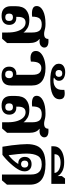

<svg xmlns="http://www.w3.org/2000/svg" viewBox="794 -1650 867 2496"><g transform="rotate(90 1228.0 -402.5)"><path d="M186 11Q124 11 92.5 -20.5Q61 -52 61 -111V-172Q61 -267 110.5 -308.5Q160 -350 238 -350Q307 -350 346 -325.5Q385 -301 403 -274V-388Q403 -451 379.5 -481Q356 -511 298 -511Q244 -511 220.5 -482.5Q197 -454 197 -386Q131 -379 95 -393Q59 -407 59 -444Q59 -497 122 -528.5Q185 -560 289 -560Q324 -560 345.5 -555.5Q367 -551 384 -546.5Q401 -542 422 -542Q457 -542 472.5 -557.5Q488 -573 486 -597Q541 -603 570 -589Q599 -575 599 -544Q599 -518 573 -497.5Q547 -477 489 -484L488 -480Q540 -443 540 -350V-61L484 4H403V-71Q403 -139 387 -190.5Q371 -242 342 -271.5Q313 -301 273 -301Q200 -301 200 -203V-179Q203 -180 209.5 -180.5Q216 -181 222 -180Q257 -179 280.5 -155Q304 -131 304 -88Q304 -42 274 -15.5Q244 11 186 11ZM205 -37Q253 -37 253 -87Q253 -137 205 -137Q157 -137 157 -87Q157 -37 205 -37Z M965 11Q907 11 877 -15Q847 -41 847 -87Q847 -133 873.5 -157Q900 -181 938 -181Q946 -181 953 -180V-389Q953 -454 929.5 -480Q906 -506 865 -506Q826 -506 803.5 -476.5Q781 -447 781 -370Q719 -358 681 -374.5Q643 -391 643 -435Q643 -473 674 -501Q705 -529 755.5 -544.5Q806 -560 866 -560Q975 -560 1033.5 -515.5Q1092 -471 1092 -385V-111Q1092 11 965 11ZM947 -36Q973 -36 985 -50Q997 -64 997 -87Q997 -110 985.5 -123.5Q974 -137 948 -137Q899 -137 899 -86Q899 -63 910.5 -49.5Q922 -36 947 -36Z M1026 -622Q976 -622 932 -629Q888 -636 859 -654Q837 -668 823 -687Q809 -706 809 -732Q809 -774 840 -795Q871 -816 918 -816Q967 -816 999 -795Q1031 -774 1031 -734Q1031 -712 1019.5 -696.5Q1008 -681 992 -673V-668Q1005 -664 1029 -664Q1081 -664 1115 -690.5Q1149 -717 1149 -779V-805Q1271 -828 1271 -744Q1271 -682 1207.5 -652Q1144 -622 1026 -622ZM935 -690Q957 -690 968.5 -702.5Q980 -715 980 -734Q980 -754 968.5 -766Q957 -778 935 -778Q913 -778 901.5 -766Q890 -754 890 -734Q890 -715 901.5 -702.5Q913 -690 935 -690Z M1353 11Q1291 11 1259.5 -20.5Q1228 -52 1228 -111V-172Q1228 -267 1277.5 -308.5Q1327 -350 1405 -350Q1474 -350 1513 -325.5Q1552 -301 1570 -274V-388Q1570 -451 1546.5 -481Q1523 -511 1465 -511Q1411 -511 1387.5 -482.5Q1364 -454 1364 -386Q1298 -379 1262 -393Q1226 -407 1226 -444Q1226 -497 1289 -528.5Q1352 -560 1456 -560Q1491 -560 1512.5 -555.5Q1534 -551 1551 -546.5Q1568 -542 1589 -542Q1624 -542 1639.5 -557.5Q1655 -573 1653 -597Q1708 -603 1737 -589Q1766 -575 1766 -544Q1766 -518 1740 -497.5Q1714 -477 1656 -484L1655 -480Q1707 -443 1707 -350V-61L1651 4H1570V-71Q1570 -139 1554 -190.5Q1538 -242 1509 -271.5Q1480 -301 1440 -301Q1367 -301 1367 -203V-179Q1370 -180 1376.5 -180.5Q1383 -181 1389 -180Q1424 -179 1447.5 -155Q1471 -131 1471 -88Q1471 -42 1441 -15.5Q1411 11 1353 11ZM1372 -37Q1420 -37 1420 -87Q1420 -137 1372 -137Q1324 -137 1324 -87Q1324 -37 1372 -37Z M2249 6V-374Q2249 -511 2117 -511Q2036 -511 2006.5 -459Q1977 -407 1977 -314Q1977 -265 1983.5 -201.5Q1990 -138 1998 -80Q2030 -104 2060 -136.5Q2090 -169 2113 -207Q2109 -206 2105 -206Q2065 -206 2042.5 -229.5Q2020 -253 2020 -291Q2020 -332 2046 -355.5Q2072 -379 2114 -379Q2158 -379 2183 -354.5Q2208 -330 2208 -288Q2208 -255 2193.5 -225Q2179 -195 2159 -168Q2137 -138 2108 -106Q2079 -74 2048.5 -46Q2018 -18 1993 0H1888Q1877 -60 1869.5 -121Q1862 -182 1858 -234.5Q1854 -287 1854 -320Q1854 -394 1876.5 -447.5Q1899 -501 1956 -530.5Q2013 -560 2116 -560Q2381 -560 2381 -359V-59L2325 6ZM2114 -242Q2134 -242 2146.5 -254.5Q2159 -267 2159 -289Q2159 -312 2146.5 -324Q2134 -336 2113 -336Q2093 -336 2080.5 -324Q2068 -312 2068 -289Q2068 -267 2080.5 -254.5Q2093 -242 2114 -242Z M1882 -636V-664Q1882 -711 1910 -741.5Q1938 -772 1985 -787.5Q2032 -803 2088 -803Q2161 -803 2205.5 -779Q2250 -755 2269 -718V-772L2301 -814H2371V-636ZM1985 -677H2229Q2226 -714 2187.5 -735Q2149 -756 2094 -756Q2043 -756 2014 -737Q1985 -718 1985 -677Z"/></g></svg>

Font: Noto Serif Thai
Style: Bold
Weight: 700
Designer: Monotype Design Team
Foundry: Monotype Imaging Inc.
Version: Version 2.002; ttfautohint (v1.8.4.7-5d5b)